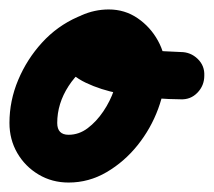

<svg xmlns="http://www.w3.org/2000/svg" viewBox="-61 -331 452 406"><path d="M170 -271Q179 -252 172 -232Q165 -212 146 -204Q108 -186 84 -149Q60 -112 60 -71Q60 -46 84 -46Q106 -46 124.5 -60Q143 -74 157.5 -95.5Q172 -117 180 -140.5Q188 -164 188 -183Q188 -189 183 -199.5Q178 -210 169 -210Q161 -210 158.5 -208Q156 -206 162 -212Q164 -214 166.5 -219Q169 -224 168 -221Q168 -221 168 -221Q168 -221 168 -221Q168 -221 168 -221Q168 -221 168 -221Q166 -216 168.5 -222Q171 -228 168 -239Q164 -250 162 -248.5Q160 -247 181 -240Q214 -229 250.5 -225.5Q287 -222 321 -221Q342 -221 357 -206.5Q372 -192 371 -171Q371 -150 356.5 -135Q342 -120 321 -121Q299 -121 264 -123.5Q229 -126 190.5 -133.5Q152 -141 120.5 -156Q89 -171 74.5 -195Q60 -219 72 -255Q72 -255 72 -255Q72 -255 72 -255Q72 -255 72 -255Q72 -255 72 -255Q83 -286 111 -298.5Q139 -311 169 -311Q203 -311 230 -292.5Q257 -274 273 -245Q289 -216 289 -183Q289 -143 273.5 -101Q258 -59 230 -24Q202 11 164.5 33Q127 55 84 55Q49 55 20.5 38Q-8 21 -24.5 -7.5Q-41 -36 -41 -71Q-41 -118 -22.5 -162Q-4 -206 28 -241Q60 -276 103 -295Q122 -304 141.5 -297Q161 -290 170 -271Z"/></svg>

Font: FRB American Cursive Guidelines Arrows Ultra
Style: Bold Italic
Weight: 1000
Italic angle: -25°
Version: Version 2.0;Modular Font Editor K font №1